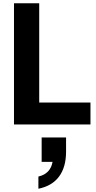

<svg xmlns="http://www.w3.org/2000/svg" viewBox="-20 -765 587 1180"><path d="M66 -745H221V-135H536V0H66ZM303 230H236V80H386V167Q386 262 343 320Q300 378 216 395V320Q290 303 303 230Z"/></svg>

Font: Evergrow Sans 
Style: ExtraBold
Weight: 800
Foundry: 10Web
Version: Version 1.000